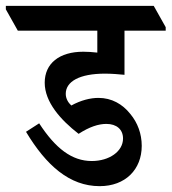

<svg xmlns="http://www.w3.org/2000/svg" viewBox="-69 -644 587 657"><path d="M272 -7C360 -7 416 -64 416 -145C416 -186 402 -224 377 -254C350 -288 313 -309 268 -309C240 -309 208 -301 175 -283C164 -293 156 -307 156 -323C156 -365 203 -392 290 -392C313 -392 337 -390 357 -388V-539H498V-551L457 -624H-49V-612L-8 -539H264V-464C246 -466 231 -467 216 -467C134 -467 84 -427 84 -361C84 -295 138 -234 200 -186C237 -210 268 -220 295 -220C330 -220 352 -201 352 -170C352 -126 305 -93 245 -93C177 -93 121 -136 65 -222L20 -193C89 -78 169 -7 272 -7Z"/></svg>

Font: Noto Serif Devanagari Condensed SemiBold
Style: Regular
Weight: 600
Width: 3
Designer: Universal Thirst, Indian Type Foundry and the Monotype Design Team
Foundry: Monotype Imaging Inc.
Version: Version 2.004